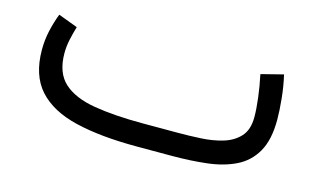

<svg xmlns="http://www.w3.org/2000/svg" viewBox="-53 -466 973 597"><g transform="rotate(15 433.5 -167.5)"><path d="M527.3 0H414.1Q298.3 0 217.5 -19.3Q136.7 -38.6 94.5 -85.4Q52.2 -132.3 52.2 -214.8Q52.2 -246.1 58.8 -275.6Q65.4 -305.2 76.2 -333.5L138.7 -310.1Q132.3 -289.1 127.4 -266.4Q122.6 -243.7 122.6 -222.7Q122.6 -159.7 157.2 -127.9Q191.9 -96.2 257.3 -85.2Q322.8 -74.2 414.1 -74.2H527.8Q563 -74.2 600.8 -76.2Q638.7 -78.1 671.4 -87.9Q704.1 -97.7 724.4 -119.9Q744.6 -142.1 744.6 -182.6Q744.6 -208.5 740.2 -244.4Q735.8 -280.3 728 -316.9L799.3 -335Q807.6 -299.8 811.5 -260.7Q815.4 -221.7 815.4 -193.4Q815.4 -128.4 793.2 -89.6Q771 -50.8 731.7 -31.5Q692.4 -12.2 639.9 -6.1Q587.4 0 527.3 0Z"/></g></svg>

Font: Vazirmatn UI NL Light
Style: Regular
Weight: 300
Designer: Saber Rastikerdar
Foundry: Saber Rastikerdar
Version: Version 33.003